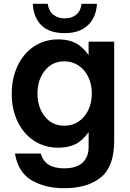

<svg xmlns="http://www.w3.org/2000/svg" viewBox="-20 -781 684 1014"><path d="M59 30H195Q208 71 238 89.5Q268 108 318 108Q384 108 416 78Q448 48 448 -4V-83Q415 -37 377.5 -19Q340 -1 288 -1Q216 -1 160 -37.5Q104 -74 73 -139Q42 -204 42 -285Q42 -368 73 -433.5Q104 -499 160 -536Q216 -573 288 -573Q340 -573 377.5 -554.5Q415 -536 448 -490V-561H583V-36Q583 99 512.5 156Q442 213 319 213Q219 213 147.5 171.5Q76 130 59 30ZM465 -287Q465 -335 446.5 -374Q428 -413 395 -435Q362 -457 320 -457Q256 -457 217 -408.5Q178 -360 178 -287Q178 -214 217 -165.5Q256 -117 320 -117Q362 -117 395 -139Q428 -161 446.5 -200Q465 -239 465 -287ZM153 -761H232Q237 -723 261.5 -703.5Q286 -684 322 -684Q359 -684 382.5 -703.5Q406 -723 411 -761H492Q488 -689 444 -647.5Q400 -606 322 -606Q241 -606 199 -647Q157 -688 153 -761Z"/></svg>

Font: Open Sauce One
Style: Bold
Weight: 700
Designer: Alfredo Marco Pradil
Foundry: Creative Sauce Fz LLC
Version: Version 1.477